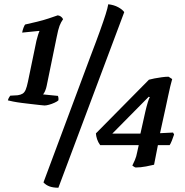

<svg xmlns="http://www.w3.org/2000/svg" viewBox="-20 -780 867 901"><path d="M189 -285Q185 -285 168 -287Q151 -289 128.5 -291.5Q106 -294 82.5 -297Q59 -300 41.5 -303.5Q24 -307 17 -309Q19 -317 22.5 -322.5Q26 -328 28 -331L63 -333Q77 -335 86 -340.5Q95 -346 100.5 -359Q106 -372 111 -396L151 -589Q154 -602 158.5 -616Q163 -630 165 -633L164 -635L84 -627Q86 -639 90.5 -650.5Q95 -662 98 -665Q125 -671 154 -678Q183 -685 208.5 -693.5Q234 -702 251 -708Q259 -707 265.5 -702.5Q272 -698 276 -690Q266 -676 259.5 -659Q253 -642 246 -606L199 -377Q197 -366 192 -354Q187 -342 182 -337L252 -330Q253 -328 254 -322Q255 -316 254 -309Q249 -304 236 -298Q223 -292 210 -288.5Q197 -285 189 -285ZM254 101Q230 101 213 95Q196 89 184 76L404 -514Q432 -587 449 -634.5Q466 -682 475.5 -712Q485 -742 488 -760Q515 -757 535 -746Q555 -735 563 -723ZM617 6Q614 6 609 2.5Q604 -1 601 -3Q606 -13 613 -29Q620 -45 624 -67L631 -99H450Q440 -113 435.5 -127Q431 -141 430 -154L679 -406Q689 -409 705 -412Q721 -415 739 -417.5Q757 -420 771 -420L788 -409Q784 -395 779 -374.5Q774 -354 769 -329.5Q764 -305 758 -278L731 -155L792 -158L797 -149Q793 -136 786.5 -120Q780 -104 776 -99H721L703 -7Q692 -4 665.5 1Q639 6 617 6ZM507 -153H639L662 -256Q667 -278 673 -298Q679 -318 683 -324L678 -326Z"/></svg>

Font: Texturina 12pt
Style: Bold Italic
Weight: 700
Italic angle: -11°
Designer: Guillermo Torres Carreño
Foundry: Omnibus-Type
Version: Version 1.002